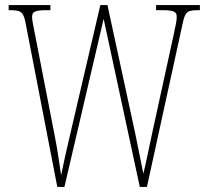

<svg xmlns="http://www.w3.org/2000/svg" viewBox="-20 -734 818 754"><path d="M80 -646 205 0H233L387 -660L529 0H557L698 -645C708 -691 718 -694 762 -694H765V-714H593V-694H619C669 -694 674 -685 674 -666C674 -652 669 -631 661 -593L578 -213C566 -158 553 -92 543 -52C533 -100 524 -148 511 -210L402 -714H374L252 -191C240 -139 231 -100 220 -46C211 -104 208 -133 196 -195L119 -591C112 -629 106 -653 106 -666C106 -685 111 -694 161 -694H178V-714H14V-694H17C60 -694 71 -690 80 -646Z"/></svg>

Font: Noto Serif Devanagari ExtraCondensed Thin
Style: Regular
Weight: 100
Width: 2
Designer: Universal Thirst, Indian Type Foundry and the Monotype Design Team
Foundry: Monotype Imaging Inc.
Version: Version 2.004